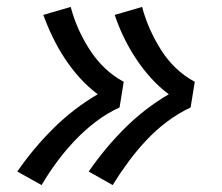

<svg xmlns="http://www.w3.org/2000/svg" viewBox="-20 -613 640 554"><path d="M305 -79 236 -118Q282 -185 339.5 -242.5Q397 -300 467 -341Q439 -362 415.5 -388Q392 -414 372.5 -443.5Q353 -473 337.5 -505Q322 -537 311 -570L390 -593Q399 -559 413 -528Q427 -497 445 -468.5Q463 -440 487.5 -416.5Q512 -393 542 -377L530 -303Q494 -286 461.5 -261.5Q429 -237 401.5 -207.5Q374 -178 350 -145.5Q326 -113 305 -79ZM100 -79 30 -118Q76 -185 134 -242.5Q192 -300 262 -341Q234 -362 210.5 -388Q187 -414 167.5 -443.5Q148 -473 132.5 -505Q117 -537 105 -570L184 -593Q193 -559 207 -528Q221 -497 239.5 -468.5Q258 -440 282.5 -416.5Q307 -393 337 -377L325 -303Q288 -286 256 -261.5Q224 -237 196 -207.5Q168 -178 144 -145.5Q120 -113 100 -79Z"/></svg>

Font: Iosevka Etoile Oblique
Style: Regular
Weight: 400
Italic angle: -9°
Designer: Belleve Invis
Foundry: Belleve Invis
Version: Version 15.5.2; ttfautohint (v1.8.4)